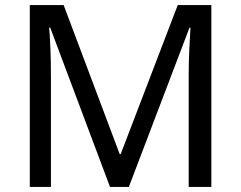

<svg xmlns="http://www.w3.org/2000/svg" viewBox="-20 -734 947 754"><path d="M412 0 177 -626H173Q176 -595 178 -542.5Q180 -490 180 -433V0H97V-714H230L450 -129H454L678 -714H810V0H721V-439Q721 -491 723.5 -542Q726 -593 728 -625H724L486 0Z"/></svg>

Font: Noto Sans Khudawadi
Style: Regular
Weight: 400
Designer: Monotype Design Team
Foundry: Monotype Imaging Inc.
Version: Version 2.003; ttfautohint (v1.8.4.7-5d5b)